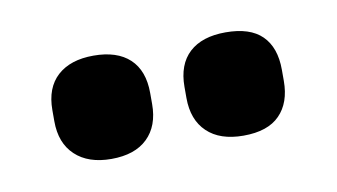

<svg xmlns="http://www.w3.org/2000/svg" viewBox="-31 -742 398 227"><g transform="rotate(-10 167.5 -629.0)"><path d="M88.9 -566.8Q61.2 -566.8 45.6 -581.5Q30 -596.1 30 -622.4V-635.7Q30 -662.5 45.6 -676.7Q61.2 -690.8 88.9 -690.8Q117.2 -690.8 132.3 -676.7Q147.4 -662.5 147.4 -635.7V-622.4Q147.4 -596.1 132.3 -581.5Q117.2 -566.8 88.9 -566.8ZM247.5 -566.8Q219.2 -566.8 203.9 -581.5Q188.6 -596.1 188.6 -622.4V-635.7Q188.6 -662.5 203.9 -676.7Q219.2 -690.8 247.5 -690.8Q276.8 -690.8 291.1 -676.7Q305.5 -662.5 305.5 -635.7V-622.4Q305.5 -596.1 291.1 -581.5Q276.8 -566.8 247.5 -566.8Z"/></g></svg>

Font: Sofia Sans Condensed
Style: Regular
Weight: 400
Designer: Botio Nikoltchev, Ani Petrova
Foundry: lettersoup
Version: Version 4.100